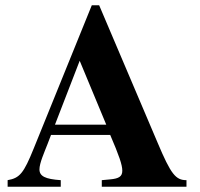

<svg xmlns="http://www.w3.org/2000/svg" viewBox="-20 -710 762 730"><path d="M189 -236 283 -479 384 -236ZM689 -25C648 -25 630 -47 579 -168L357 -690H329L108 -145C70 -51 55 -33 9 -25V0H211V-25C152 -29 130 -40 130 -66C130 -90 149 -132 161 -163L174 -197H399C433 -118 445 -83 445 -61C445 -39 432 -31 399 -28L367 -25V0H689Z"/></svg>

Font: XITS
Style: Bold
Weight: 700
Designer: MicroPress Inc., with final additions and corrections provided by Coen Hoffman, Elsevier (retired)
Version: Version 1.302